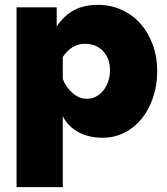

<svg xmlns="http://www.w3.org/2000/svg" viewBox="-20 -556 686 789"><path d="M402 10Q345 10 303 -12.5Q261 -35 238 -78V213H48V-526H213V-447Q241 -490 282 -513Q323 -536 383 -536Q435 -536 480 -515.5Q525 -495 557 -459Q589 -423 607.5 -373Q626 -323 626 -265Q626 -206 609 -155.5Q592 -105 562 -68Q532 -31 491 -10.5Q450 10 402 10ZM336 -150Q357 -150 374.5 -159Q392 -168 404.5 -184Q417 -200 424.5 -221Q432 -242 432 -266Q432 -316 403.5 -346Q375 -376 328 -376Q275 -376 238 -322V-231Q252 -196 279 -173Q306 -150 336 -150Z"/></svg>

Font: Raleway
Style: Heavy
Weight: 900
Designer: Matt McInerney, Pablo Impallari, Rodrigo Fuenzalida
Foundry: Matt McInerney, Pablo Impallari, Rodrigo Fuenzalida
Version: Version 2.001; ttfautohint (v0.8) -G 200 -r 50